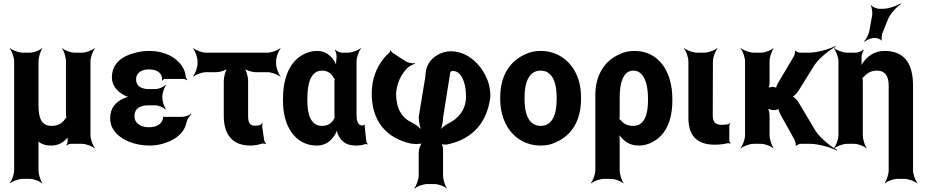

<svg xmlns="http://www.w3.org/2000/svg" viewBox="-20 -833 5360 1112"><path d="M372 -17C372 -9 368 3 364 7L366 10C370 5 382 0 390 0H454C478 0 515 14 528 26L530 24C518 11 504 -26 504 -50V-478C504 -502 518 -539 530 -552L528 -554C515 -542 478 -528 454 -528H412C388 -528 353 -542 342 -554L340 -552C350 -539 362 -502 362 -478V-169C362 -166 364 -152 366 -151L368 -154C366 -155 358 -147 357 -144C341 -119 316 -104 278 -104C218 -104 203 -152 203 -226V-478C203 -502 215 -539 225 -552L223 -554C212 -542 177 -528 153 -528H112C88 -528 51 -542 38 -554L36 -552C48 -539 62 -502 62 -478V153C62 177 48 214 36 227L38 229C51 217 88 203 112 203H153C177 203 212 217 223 229L225 227C215 214 203 177 203 153V2C203 -5 202 -17 199 -22L196 -20C199 -15 207 -9 212 -6C230 5 251 10 275 10C311 10 337 -2 358 -22C364 -28 374 -37 376 -44L374 -45C371 -39 371 -26 372 -17Z M842 -96C802 -96 759 -114 759 -160C759 -210 797 -223 842 -223H881C899 -223 928 -210 938 -199L941 -202C931 -213 920 -247 920 -269V-272C920 -293 931 -327 941 -338L938 -341C928 -330 899 -317 881 -317H842C802 -317 768 -332 768 -373C768 -380 769 -387 772 -394C782 -419 809 -431 842 -431C872 -431 905 -422 915 -395C918 -389 919 -372 918 -367L921 -366C923 -370 930 -376 936 -376H1043C1050 -376 1059 -371 1062 -368L1065 -371C1061 -375 1056 -382 1056 -388C1054 -409 1048 -427 1038 -444C1002 -503 929 -538 848 -538C818 -538 792 -535 767 -528C694 -511 628 -471 628 -384C628 -337 659 -304 695 -284C706 -277 725 -270 735 -269V-273C725 -274 706 -268 694 -262C650 -242 618 -207 618 -149C618 -124 624 -101 637 -82C677 -21 761 10 848 10C900 10 951 -6 991 -30C1023 -50 1052 -81 1061 -126C1064 -142 1078 -162 1088 -170L1086 -173C1076 -165 1050 -156 1033 -156H928C926 -156 926 -158 925 -159L922 -157C923 -156 925 -153 925 -151C919 -111 882 -96 842 -96Z M1455 -105C1426 -105 1417 -125 1417 -160V-365C1417 -389 1406 -429 1393 -441L1391 -439C1403 -426 1440 -415 1460 -415H1529C1553 -415 1590 -401 1603 -389L1605 -391C1593 -404 1579 -441 1579 -465V-478C1579 -502 1593 -539 1605 -552L1603 -554C1590 -542 1553 -528 1529 -528H1174C1150 -528 1113 -542 1100 -554L1098 -552C1110 -539 1124 -502 1124 -478V-465C1124 -441 1110 -404 1098 -391L1100 -389C1113 -401 1150 -415 1174 -415H1234C1254 -415 1290 -426 1302 -439L1300 -441C1287 -429 1276 -389 1276 -365V-162C1276 -52 1327 10 1430 10C1456 10 1477 5 1497 -1C1504 -3 1515 -1 1519 1L1521 -2C1517 -5 1511 -14 1510 -21L1498 -104C1498 -109 1501 -115 1502 -117L1499 -120C1490 -107 1475 -105 1455 -105Z M2077 -107 2080 -104 2076 -106C2049 -109 2045 -140 2045 -171V-478C2045 -502 2059 -539 2071 -552L2069 -554C2056 -542 2019 -528 1995 -528H1960C1948 -528 1929 -537 1923 -545L1920 -542C1926 -535 1931 -510 1929 -497C1927 -482 1925 -458 1928 -446L1931 -447C1928 -457 1920 -475 1912 -486C1890 -516 1861 -538 1816 -538C1787 -538 1762 -531 1737 -518C1657 -475 1619 -382 1619 -260V-250C1619 -212 1623 -177 1632 -145C1656 -59 1717 10 1815 10C1863 10 1895 -14 1917 -48C1925 -59 1932 -77 1933 -87H1930C1929 -77 1935 -58 1941 -47C1959 -11 1989 10 2042 10C2063 10 2078 8 2093 2C2097 1 2105 2 2108 4L2110 0C2107 -1 2102 -8 2102 -13L2092 -102C2091 -105 2094 -108 2095 -110L2092 -112C2091 -111 2088 -107 2086 -107ZM1917 -360V-171C1917 -165 1918 -159 1918 -153C1918 -153 1918 -149 1919 -149C1919 -149 1919 -153 1919 -153C1918 -153 1917 -149 1917 -149C1903 -121 1882 -104 1845 -104C1779 -104 1760 -172 1760 -250V-260C1760 -341 1776 -424 1845 -424C1878 -424 1898 -408 1912 -384C1913 -382 1919 -373 1920 -374L1919 -378C1918 -377 1917 -363 1917 -360Z M2331 -477 2251 -529C2248 -531 2245 -538 2244 -541H2240C2241 -538 2239 -532 2236 -529C2223 -518 2210 -505 2199 -490C2161 -441 2133 -377 2133 -291C2133 -129 2219 -34 2357 -2C2376 2 2418 3 2430 -5L2428 -8C2416 -1 2405 31 2405 50V183C2405 207 2391 244 2379 257L2381 259C2394 247 2431 233 2455 233H2496C2520 233 2556 247 2567 259L2568 257C2558 244 2546 207 2546 183V32C2546 21 2541 1 2534 -4L2532 -1C2538 4 2559 5 2568 4C2698 -22 2800 -105 2820 -273C2820 -321 2809 -363 2791 -397C2750 -477 2676 -536 2591 -536C2572 -536 2553 -532 2535 -525C2484 -505 2444 -461 2444 -392L2405 -155C2405 -128 2414 -87 2424 -70L2427 -73C2417 -90 2388 -113 2364 -124C2305 -152 2274 -207 2274 -291C2278 -352 2302 -399 2337 -437C2346 -447 2371 -461 2383 -463L2382 -467C2370 -465 2344 -469 2331 -477ZM2603 -422C2615 -422 2626 -418 2635 -411C2663 -388 2679 -337 2679 -273C2679 -194 2630 -144 2580 -120C2560 -111 2534 -89 2524 -74L2527 -72C2538 -87 2546 -126 2546 -151L2585 -396C2585 -414 2590 -422 2603 -422Z M2877 -269V-259C2877 -220 2883 -185 2894 -152C2925 -58 3004 10 3112 10C3146 10 3177 3 3203 -11C3290 -49 3345 -134 3345 -259V-269C3345 -308 3340 -343 3329 -376C3297 -470 3219 -538 3111 -538C3077 -538 3047 -531 3021 -518C2933 -479 2877 -394 2877 -269ZM3204 -269V-259C3204 -176 3182 -104 3112 -104C3041 -104 3018 -175 3018 -259V-269C3018 -351 3041 -424 3111 -424C3181 -424 3204 -352 3204 -269Z M3679 10C3707 10 3732 4 3758 -10C3835 -49 3874 -134 3874 -250V-260C3874 -301 3869 -338 3859 -372C3831 -468 3763 -538 3654 -538C3623 -538 3594 -532 3569 -519C3484 -483 3428 -401 3428 -282V153C3428 177 3414 214 3402 227L3404 229C3417 217 3454 203 3478 203H3519C3543 203 3578 217 3589 229L3591 227C3581 214 3569 177 3569 153V-26C3569 -39 3567 -57 3563 -66L3559 -64C3563 -55 3574 -41 3582 -32C3606 -7 3636 10 3679 10ZM3648 -104C3615 -104 3591 -116 3576 -136C3573 -139 3566 -146 3564 -145L3566 -141C3568 -143 3569 -159 3569 -162V-270C3569 -344 3586 -424 3648 -424C3663 -424 3676 -420 3687 -411C3721 -384 3733 -327 3733 -260V-250C3733 -172 3713 -104 3648 -104Z M4119 5C4148 5 4171 2 4192 -3C4197 -5 4206 -3 4209 0L4211 -3C4208 -6 4204 -15 4204 -20V-105C4204 -110 4208 -115 4210 -118L4207 -120C4205 -118 4200 -113 4195 -113L4187 -112L4163 -110C4124 -110 4108 -125 4108 -165L4109 -478C4109 -502 4123 -539 4136 -552L4133 -554C4120 -542 4083 -528 4059 -528H4017C3993 -528 3956 -542 3943 -554L3941 -552C3953 -539 3967 -502 3967 -478V-150C3967 -47 4017 5 4119 5Z M4499 -172 4582 -23C4586 -15 4591 5 4588 10L4591 12C4594 7 4610 0 4618 0H4672C4719 0 4791 20 4826 39L4828 35C4793 17 4734 -30 4704 -74L4602 -245C4595 -256 4574 -276 4566 -276V-272C4574 -272 4595 -292 4602 -303L4697 -456C4727 -499 4784 -544 4820 -562L4818 -566C4782 -548 4712 -528 4666 -528H4613C4606 -528 4590 -534 4587 -540L4584 -538C4586 -532 4582 -513 4578 -507L4483 -347C4480 -342 4473 -325 4476 -320L4478 -322C4476 -327 4460 -330 4455 -330C4447 -330 4430 -326 4425 -321L4428 -318C4433 -323 4437 -341 4437 -351V-478C4437 -502 4450 -539 4460 -552L4458 -554C4447 -542 4411 -528 4387 -528H4345C4321 -528 4284 -542 4271 -554L4269 -552C4281 -539 4295 -502 4295 -478V-50C4295 -26 4281 11 4269 24L4271 26C4284 14 4321 0 4345 0H4387C4411 0 4447 14 4458 26L4460 24C4450 11 4437 -26 4437 -50V-167C4437 -180 4431 -204 4424 -211L4421 -208C4428 -201 4450 -195 4462 -195H4463C4471 -195 4490 -200 4493 -205L4489 -207C4486 -202 4495 -180 4499 -172Z M5059 -424C5105 -424 5127 -394 5127 -338V153C5127 177 5114 214 5104 227L5106 229C5117 217 5153 203 5177 203H5218C5242 203 5279 217 5292 229L5294 227C5282 214 5268 177 5268 153V-338C5268 -463 5220 -538 5102 -538C5053 -538 5015 -515 4989 -484C4980 -473 4966 -456 4961 -445L4965 -443C4969 -454 4971 -474 4970 -489V-496C4968 -510 4976 -535 4983 -543L4980 -546C4973 -537 4949 -528 4934 -528H4886C4862 -528 4825 -542 4812 -554L4810 -552C4822 -539 4836 -502 4836 -478V-50C4836 -26 4822 11 4810 24L4812 26C4825 14 4862 0 4886 0H4927C4951 0 4986 14 4997 26L4999 24C4989 11 4977 -26 4977 -50V-362C4977 -366 4976 -383 4973 -385L4971 -382C4973 -380 4983 -387 4985 -390C5002 -410 5026 -424 5059 -424ZM5031 -742 5015 -654C5011 -633 4996 -604 4985 -594L4987 -591C4998 -601 5024 -613 5043 -613H5052C5062 -613 5082 -605 5085 -598L5088 -600C5084 -607 5087 -631 5091 -642L5124 -724C5139 -757 5175 -795 5198 -809L5196 -813C5173 -798 5124 -782 5093 -782H5072C5058 -782 5033 -793 5026 -803L5023 -801C5030 -791 5034 -759 5031 -742Z"/></svg>

Font: Asimov
Style: EdgeNar
Weight: 500
Designer: Google
Version: Version 2.000980: 2014